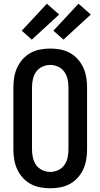

<svg xmlns="http://www.w3.org/2000/svg" viewBox="-20 -1004 540 1032"><path d="M250 8Q223 8 196 3Q169 -2 145 -15Q121 -28 102.5 -48.5Q84 -69 72.5 -94Q61 -119 56.5 -146Q52 -173 52 -200V-535Q52 -562 56.5 -589Q61 -616 72.5 -641Q84 -666 102.5 -686.5Q121 -707 145 -720Q169 -733 196 -738Q223 -743 250 -743Q277 -743 304 -738Q331 -733 355 -720Q379 -707 397.5 -686.5Q416 -666 427.5 -641Q439 -616 443.5 -589Q448 -562 448 -535V-200Q448 -173 443.5 -146Q439 -119 427.5 -94Q416 -69 397.5 -48.5Q379 -28 355 -15Q331 -2 304 3Q277 8 250 8ZM250 -80Q272 -80 292.5 -89.5Q313 -99 325.5 -116.5Q338 -134 343 -156Q348 -178 348 -200V-535Q348 -557 343 -579Q338 -601 325.5 -618.5Q313 -636 292.5 -645.5Q272 -655 250 -655Q228 -655 207.5 -645.5Q187 -636 174.5 -618.5Q162 -601 157 -579Q152 -557 152 -535V-200Q152 -178 157 -156Q162 -134 174.5 -116.5Q187 -99 207.5 -89.5Q228 -80 250 -80ZM321 -791 267 -839 402 -984 468 -926ZM151 -791 97 -839 232 -984 298 -926Z"/></svg>

Font: Iosevka Semibold
Style: Regular
Weight: 600
Monospace: yes
Designer: Belleve Invis
Foundry: Belleve Invis
Version: Version 33.2.3; ttfautohint (v1.8.4)